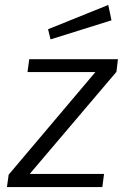

<svg xmlns="http://www.w3.org/2000/svg" viewBox="-20 -755 511 775"><path d="M417 -735 174 -637 184 -596 430 -673ZM8 0H393L400 -53H100L450 -465L456 -516H98L91 -464H365L15 -50Z"/></svg>

Font: United Sans Light
Style: Italic
Weight: 300
Italic angle: -8°
Designer: Pablo Impallari, Rodrigo Fuenzalida (Modified by Dan O. Williams)
Version: Version 1.000;PS 001.000;hotconv 1.0.88;makeotf.lib2.5.64775